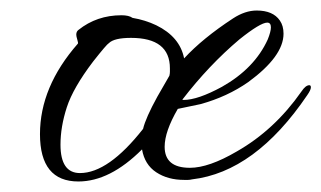

<svg xmlns="http://www.w3.org/2000/svg" viewBox="-20 -334 611 365"><path d="M129 11Q56 11 56 -79Q56 -169 128 -251Q129 -252 127 -258.5Q125 -265 125 -268Q125 -274 129 -277Q164 -305 211 -305Q225 -305 232 -300Q256 -296 277 -286Q322 -264 330 -223Q365 -261 423 -299Q446 -314 468 -314Q499 -314 512 -295Q519 -285 519 -270Q519 -227 452 -178Q412 -150 361 -136L318 -127Q293 -84 293 -55Q293 -15 341 -15Q377 -15 430 -46Q502 -87 553 -160Q561 -172 568 -172Q571 -172 571 -168Q571 -163 564 -153Q465 -7 345 7Q341 8 337.5 8Q334 8 330 8Q299 8 277 -6.5Q255 -21 250 -50Q189 11 129 11ZM329 -144Q356 -144 402 -169Q464 -204 489 -259Q495 -274 495 -282Q495 -291 488 -291Q475 -291 435 -259Q377 -210 327 -145Q326 -144 329 -144ZM132 -5Q186 -5 252 -89Q257 -110 279 -150L302 -190Q303 -194 303 -197.5Q303 -201 303 -204Q303 -262 229 -262Q197 -262 187 -252Q183 -250 157 -217Q119 -167 107 -130Q95 -93 95 -59Q95 -5 132 -5Z"/></svg>

Font: Ephesis
Style: Regular
Weight: 400
Designer: Robert E. Leuschke
Foundry: Robert E. Leuschke
Version: Version 1.010; ttfautohint (v1.8.3)